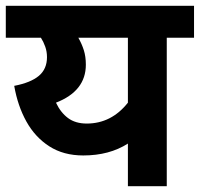

<svg xmlns="http://www.w3.org/2000/svg" viewBox="-20 -642 689 662"><path d="M649 -622V-512H555V0H421V-147Q357 -106 267 -106Q199 -106 150 -137.5Q101 -169 71 -223Q41 -277 29 -346Q86 -357 114 -380.5Q142 -404 142 -445Q142 -464 136 -481Q130 -498 121 -512H0V-622ZM173 -288Q189 -254 214.5 -235Q240 -216 279 -216Q364 -216 421 -288V-512H250Q262 -491 269 -469Q276 -447 276 -419Q276 -328 173 -288Z"/></svg>

Font: Noto Sans Devanagari UI
Style: Bold
Weight: 700
Designer: Jelle Bosma - Monotype Design Team
Foundry: Monotype Imaging Inc.
Version: Version 2.004; ttfautohint (v1.8.4.7-5d5b)